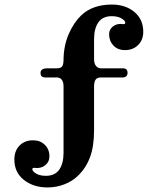

<svg xmlns="http://www.w3.org/2000/svg" viewBox="-20 -772 692 843"><path d="M43 -72Q43 -109 65.5 -132.5Q88 -156 125 -156Q157 -156 177 -136Q197 -116 197 -86Q197 -61 178 -46Q159 -31 131 -35H129Q122 -35 122 -29Q122 -23 131 -15Q149 0 181 0Q221 0 240 -27Q259 -54 259 -101V-392Q259 -432 228 -432H178Q158 -432 158 -452Q158 -472 188 -472H228Q246 -472 252.5 -480Q259 -488 259 -512Q260 -572 281.5 -622Q303 -672 337 -705Q387 -752 471 -752Q531 -752 570 -719.5Q609 -687 609 -632Q609 -597 586.5 -574.5Q564 -552 529 -552Q497 -552 478 -572Q459 -592 459 -622Q459 -643 476.5 -656.5Q494 -670 521 -666H523Q530 -666 530 -672Q530 -679 521 -686Q503 -701 471 -701Q431 -701 412 -674Q393 -647 393 -600V-512Q393 -493 401.5 -482.5Q410 -472 423 -472H520Q540 -472 540 -452Q540 -443 534.5 -437.5Q529 -432 520 -432H423Q407 -432 400 -422.5Q393 -413 393 -392V-200Q393 -130 375.5 -82.5Q358 -35 323 -1Q299 23 263.5 37Q228 51 188 51Q127 51 85 18Q43 -15 43 -72Z"/></svg>

Font: Raigarh Medium
Style: Regular
Weight: 500
Designer: jaikishan Patel
Foundry: MagicType
Version: Version 1.000